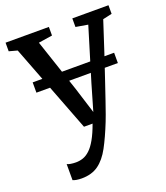

<svg xmlns="http://www.w3.org/2000/svg" viewBox="-146 -657 874 1008"><g transform="rotate(-20 291.0 -153.0)"><path d="M136 251Q121 251 107.8 248.8Q94.5 246.5 87 243V153Q93.5 157 107.5 159.2Q121.5 161.5 136.5 161.5Q157 161.5 176.2 155Q195.5 148.5 214.2 131.2Q233 114 251.2 82Q269.5 50 287.5 0H239.5L49.5 -495L3.5 -507.5V-555.5H245.5V-507.5L168 -495.5L266.5 -201L312 -56L354.5 -202L444 -496L376.5 -507.5V-555.5H578.5V-507.5L527.5 -496Q497 -401.5 471.8 -325.2Q446.5 -249 426.5 -190Q406.5 -131 392.2 -88.8Q378 -46.5 368.5 -20.8Q359 5 355 15Q324.5 91.5 296 144.2Q267.5 197 230 224Q192.5 251 136 251ZM521 -311V-253.5H66V-311Z"/></g></svg>

Font: Merriweather Light 18pt
Style: Regular
Weight: 400
Version: Version 2.100